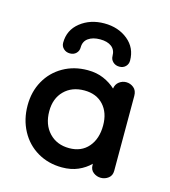

<svg xmlns="http://www.w3.org/2000/svg" viewBox="-77 -508 514 582"><g transform="rotate(15 180.0 -217.5)"><path d="M169 10Q126 10 92 -10Q58 -30 39 -65.5Q20 -101 20 -145Q20 -188 39 -222Q58 -256 92 -275.5Q126 -295 169 -295Q197 -295 219 -285.5Q241 -276 257 -261Q259 -275 269 -282.5Q279 -290 291 -290Q304 -290 314.5 -281.5Q325 -273 325 -256V-21Q325 -6 314.5 2Q304 10 291 10Q278 10 267.5 2Q257 -6 257 -21V-25Q241 -9 219 0.5Q197 10 169 10ZM175 -52Q213 -52 235 -77.5Q257 -103 257 -145Q257 -185 235 -209Q213 -233 175 -233Q136 -233 112 -209Q88 -185 88 -145Q88 -103 112 -77.5Q136 -52 175 -52ZM75 -356Q75 -396 106 -420.5Q137 -445 181 -445Q225 -445 255 -420.5Q285 -396 285 -356Q285 -345 277.5 -337.5Q270 -330 258 -330Q246 -330 238 -337.5Q230 -345 230 -356Q230 -375 217 -385Q204 -395 181 -395Q158 -395 144 -385Q130 -375 130 -356Q130 -345 122.5 -337.5Q115 -330 103 -330Q91 -330 83 -337.5Q75 -345 75 -356Z"/></g></svg>

Font: Dongle
Style: Regular
Weight: 400
Designer: Yanghee Ryu
Foundry: Yanghee Ryu
Version: Version 2.000